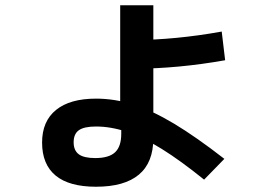

<svg xmlns="http://www.w3.org/2000/svg" viewBox="-20 -657 1040 730"><path d="M345 53Q243 53 191.5 10.5Q140 -32 140 -115Q140 -196 193 -239Q246 -282 345 -282Q416 -282 487 -259.5Q558 -237 641.5 -187Q725 -137 833 -53L756 26Q667 -46 595.5 -90.5Q524 -135 463 -155.5Q402 -176 345 -176Q300 -176 280 -162Q260 -148 260 -116Q260 -85 279.5 -70.5Q299 -56 342 -56Q394 -56 417.5 -78Q441 -100 441 -148V-218H437V-637H563V-131Q563 -39 508 7Q453 53 345 53ZM495 -505Q566 -505 650 -513Q734 -521 823 -537L836 -428Q746 -412 660 -404Q574 -396 500 -396Z"/></svg>

Font: M PLUS 2 Thin
Style: Bold
Weight: 700
Version: Version 1.001